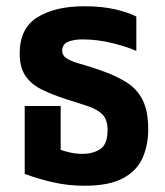

<svg xmlns="http://www.w3.org/2000/svg" viewBox="-20 -581 528 614"><path d="M250 13Q197 13 147.5 1.5Q98 -10 59 -25V-242H174V-102Q187 -97 205.5 -93Q224 -89 243 -89Q278 -89 301 -104.5Q324 -120 324 -165Q324 -198 308 -214.5Q292 -231 262.5 -241Q233 -251 191 -264Q145 -279 112 -295.5Q79 -312 61 -339Q43 -366 43 -410Q43 -491 100 -526Q157 -561 249 -561Q308 -561 351 -550.5Q394 -540 416 -528V-418Q391 -430 342 -442.5Q293 -455 243 -455Q217 -455 198 -447.5Q179 -440 179 -419Q179 -403 194.5 -393.5Q210 -384 237.5 -376.5Q265 -369 302 -356Q351 -339 385 -317.5Q419 -296 436.5 -260.5Q454 -225 454 -168Q454 -116 435.5 -75Q417 -34 372.5 -10.5Q328 13 250 13Z"/></svg>

Font: Noto Sans Thai Cond
Style: Bold
Weight: 700
Width: 3
Designer: Monotype Design Team
Foundry: Monotype Imaging Inc.
Version: Version 2.002; ttfautohint (v1.8.4.7-5d5b)